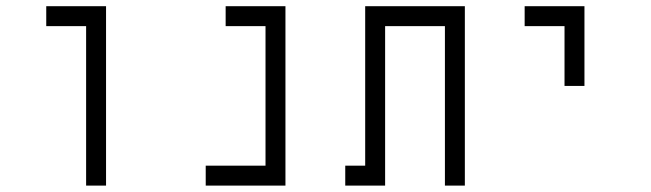

<svg xmlns="http://www.w3.org/2000/svg" viewBox="-20 -582 2040 602"><path d="M250 -500Q250 -500 250 0H312.5V-562.5H125V-500Z M812.5 -62.5H625V0H875V-562.5H687.5V-500H812.5Z M1125 -62.5H1062.5V0H1187.5Q1187.5 0 1187.5 -500H1375Q1375 -500 1375 0H1437.5V-562.5H1125Q1125 -562.5 1125 -62.5Z M1750 -500V-312.5H1812.5Q1812.5 -312.5 1812.5 -562.5H1625V-500Z"/></svg>

Font: Unifont
Style: Regular
Weight: 500
Version: Version 15.1.04